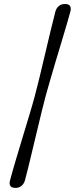

<svg xmlns="http://www.w3.org/2000/svg" viewBox="-20 -794 372 956"><path d="M153.5 -316.5Q163.5 -354 176.8 -408.8Q190 -463.5 204.2 -524Q218.5 -584.5 232 -640.8Q245.5 -697 256 -737Q261 -754.5 273.5 -764.5Q286 -774.5 304.5 -774Q322.5 -774 328.8 -764Q335 -754 330.5 -736.5Q322.5 -708 310.5 -666.5Q298.5 -625 284 -577.5Q269.5 -530 255.2 -481.8Q241 -433.5 228.5 -390.5Q216 -347.5 207.5 -316.5Q199 -285 188.5 -242Q178 -199 166.5 -150.8Q155 -102.5 143.5 -54.8Q132 -7 122 34.5Q112 76 104 105Q98.5 122.5 86.2 132.2Q74 142 56 141.5Q38 141.5 31.5 131.5Q25 121.5 30 104Q40.5 64 57.2 7.8Q74 -48.5 92.2 -109Q110.5 -169.5 127 -224.2Q143.5 -279 153.5 -316.5Z"/></svg>

Font: Fraunces SemiBold
Style: Italic
Weight: 600
Italic angle: -16°
Version: Version 1.000;[b76b70a41]